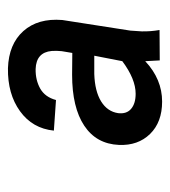

<svg xmlns="http://www.w3.org/2000/svg" viewBox="7 -768 424 478"><g transform="rotate(-90 219.0 -529.0)"><path d="M307.6 -343.3 305.7 -379.4Q260.7 -337.4 205.1 -337.4Q153.8 -337.4 124.5 -367.4Q95.2 -397.5 97.2 -444.8Q99.6 -501 145 -531.2Q190.4 -561.5 272 -561.5L326.2 -561L330.6 -587.4Q332 -600.6 331.1 -612.3Q327.6 -650.9 286.1 -652.3Q258.8 -652.8 237.5 -640.9Q216.3 -628.9 209 -601.6L132.8 -606.9Q138.2 -660.2 181.2 -691.2Q224.1 -722.2 288.1 -721.2Q348.1 -719.2 380.6 -682.9Q413.1 -646.5 408.2 -585.9L381.8 -416.5L379.9 -388.2Q379.4 -366.2 383.3 -343.8ZM224.6 -403.3Q261.2 -403.3 305.7 -436.5L319.3 -506.3H273.9Q231 -504.9 205.6 -489.3Q180.2 -473.6 176.3 -446.8Q173.8 -425.8 187 -414.6Q200.2 -403.3 224.6 -403.3Z"/></g></svg>

Font: TypoPRO Roboto
Style: Italic
Weight: 400
Italic angle: -12°
Designer: Google
Version: Version 2.136; 2016